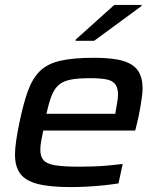

<svg xmlns="http://www.w3.org/2000/svg" viewBox="-20 -753 642 781"><path d="M268 8Q182 8 132.5 -5Q83 -18 62 -47Q41 -76 41 -124Q41 -149 46 -182.5Q51 -216 59 -254Q75 -332 93.5 -383Q112 -434 142.5 -464Q173 -494 226 -506Q279 -518 363 -518Q439 -518 481.5 -505Q524 -492 542 -464.5Q560 -437 560 -393Q560 -377 557 -356Q554 -335 549.5 -309Q545 -283 538 -254L530 -222H156Q151 -199 147.5 -179Q144 -159 144 -144Q144 -116 157.5 -101Q171 -86 205.5 -80.5Q240 -75 301 -75Q327 -75 359 -76Q391 -77 422.5 -80Q454 -83 479 -86L462 -7Q438 -3 405 0.5Q372 4 336.5 6Q301 8 268 8ZM169 -290H449L451 -303Q454 -323 457 -338.5Q460 -354 460 -368Q460 -397 448 -411.5Q436 -426 411 -430.5Q386 -435 347 -435Q297 -435 267 -429Q237 -423 219 -407.5Q201 -392 190 -364Q179 -336 169 -290ZM287 -587 288 -592 445 -733H556L555 -728L363 -587Z"/></svg>

Font: Saira Expanded Medium
Style: Italic
Weight: 500
Width: 7
Italic angle: -12°
Designer: Hector Gatti with collaboration of the Omnibus-Type team
Foundry: Omnibus-Type
Version: Version 1.101